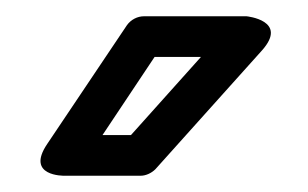

<svg xmlns="http://www.w3.org/2000/svg" viewBox="-20 -764 378 236"><path d="M227 -694 141 -598H106L170 -694ZM302 -702C335 -739 283 -744 283 -744H157C149 -744 141 -740 136 -733L38 -587C11 -547 59 -548 59 -548H153C159 -548 166 -551 171 -556Z"/></svg>

Font: Falling Sky
Style: ExtOu
Weight: 400
Designer: Paul D. Hunt
Foundry: Adobe Systems Incorporated
Version: Version 1.02